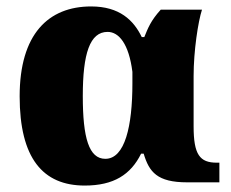

<svg xmlns="http://www.w3.org/2000/svg" viewBox="-20 -566 717 596"><path d="M243 10C333 10 386 -24 418 -89H426C443 -32 468 0 561 0H661V-61H653C600 -61 581 -86 581 -174V-330C581 -408 595 -499 607 -536H479C448 -502 439 -478 428 -451H420C395 -503 351 -546 263 -546C130 -546 41 -460 41 -267C41 -75 113 10 243 10ZM307 -73C256 -73 237 -138 237 -268C237 -400 259 -467 314 -467C349 -467 380 -430 391 -343V-307C391 -175 368 -73 307 -73Z"/></svg>

Font: UArctic Serif Black
Style: Regular
Weight: 900
Designer: Customization by Puisto advertising & original work Monotype Design Team
Foundry: Monotype Imaging Inc.
Version: Version 2.004